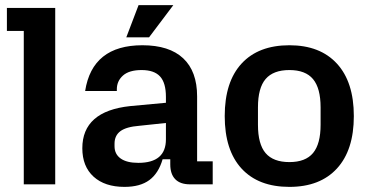

<svg xmlns="http://www.w3.org/2000/svg" viewBox="-20 -721 1443 751"><path d="M73 -600H7V-690H196V0H73Z M302 -141Q302 -286 489 -306L629 -319V-342Q629 -397 606 -422Q583 -447 534 -447Q485 -447 461 -425.5Q437 -404 437 -372V-365H313Q341 -544 537 -544Q642 -544 696.5 -493Q751 -442 751 -344V-90H812V0H723Q685 0 665.5 -20Q646 -40 646 -78V-98H616Q600 -43 564 -16.5Q528 10 467 10Q390 10 346 -30Q302 -70 302 -141ZM521 -84Q629 -84 629 -176V-240L525 -229Q474 -225 451 -208Q428 -191 428 -159V-149Q428 -118 452 -101Q476 -84 521 -84ZM522 -701H658L563 -575H474Z M859 -267Q859 -401 925 -472.5Q991 -544 1112 -544Q1232 -544 1298 -472Q1364 -400 1364 -267Q1364 -134 1298 -62Q1232 10 1112 10Q991 10 925 -61.5Q859 -133 859 -267ZM1112 -87Q1175 -87 1204.5 -122.5Q1234 -158 1234 -233V-301Q1234 -376 1204.5 -411.5Q1175 -447 1112 -447Q1049 -447 1019 -412Q989 -377 989 -301V-233Q989 -157 1019 -122Q1049 -87 1112 -87Z"/></svg>

Font: Mozilla Headline BETA SemiBold
Style: Regular
Weight: 600
Designer: Studio DRAMA
Foundry: Studio DRAMA
Version: Version 0.100